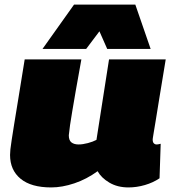

<svg xmlns="http://www.w3.org/2000/svg" viewBox="-20 -810 758 840"><path d="M204 10Q116 10 70 -28Q24 -66 24 -132Q24 -143 25.5 -157Q27 -171 31 -197Q35 -223 42 -267Q49 -311 60.5 -380Q72 -449 88 -550H336Q321 -468 311.5 -413Q302 -358 296 -322.5Q290 -287 286.5 -263Q283 -239 281 -218Q281 -196 292.5 -187Q304 -178 324 -178Q342 -178 364.5 -184Q387 -190 402 -198L457 -550H705Q688 -448 677.5 -383Q667 -318 661 -281Q655 -244 652 -227Q649 -210 648.5 -205Q648 -200 648 -199Q648 -188 653 -183Q658 -178 665 -178Q667 -178 671.5 -178.5Q676 -179 683 -181L678 -30Q650 -11 614 -0.5Q578 10 542 10Q494 10 458.5 -11Q423 -32 407 -61Q359 -26 305.5 -8Q252 10 204 10ZM166 -596 304 -790H572L639 -596H449L415 -673L357 -596Z"/></svg>

Font: Georama Extended Black
Style: Italic
Weight: 900
Width: 7
Italic angle: -9°
Designer: Jean-Baptiste Levee
Foundry: Production Type
Version: Version 1.000